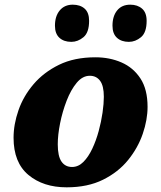

<svg xmlns="http://www.w3.org/2000/svg" viewBox="-20 -791 690 821"><path d="M265 10Q165 10 101.5 -43Q38 -96 38 -202Q38 -259 59 -319.5Q80 -380 123.5 -431Q167 -482 232.5 -514Q298 -546 388 -546Q449 -546 499.5 -524Q550 -502 580.5 -455.5Q611 -409 611 -334Q611 -279 590.5 -219Q570 -159 528 -107Q486 -55 420.5 -22.5Q355 10 265 10ZM288 -77Q315 -77 336.5 -98.5Q358 -120 374.5 -155Q391 -190 402 -230.5Q413 -271 418.5 -309.5Q424 -348 424 -377Q424 -424 408 -445.5Q392 -467 364 -467Q333 -467 308 -437Q283 -407 265 -360.5Q247 -314 237 -264Q227 -214 227 -174Q227 -123 243 -100Q259 -77 288 -77ZM531 -612Q499 -612 480 -629.5Q461 -647 461 -681Q461 -722 481 -746.5Q501 -771 537 -771Q568 -771 587.5 -754Q607 -737 607 -702Q607 -652 583 -632Q559 -612 531 -612ZM285 -612Q253 -612 234 -629.5Q215 -647 215 -681Q215 -722 235.5 -746.5Q256 -771 291 -771Q323 -771 342 -754Q361 -737 361 -702Q361 -652 337 -632Q313 -612 285 -612Z"/></svg>

Font: Noto Serif Black
Style: Italic
Weight: 900
Italic angle: -12°
Designer: Monotype Design Team
Foundry: Monotype Imaging Inc.
Version: Version 2.013